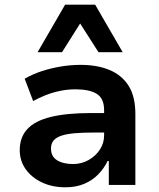

<svg xmlns="http://www.w3.org/2000/svg" viewBox="-20 -787 675 817"><path d="M258 10Q202 10 158 -11Q114 -32 89 -67.5Q64 -103 64 -148Q64 -203 96.5 -238Q129 -273 196.5 -289.5Q264 -306 369 -306H442V-223H377Q331 -223 297 -220Q263 -217 241 -209.5Q219 -202 208 -189Q197 -176 197 -155Q197 -121 223 -105Q249 -89 291 -89Q327 -89 357 -106Q387 -123 405 -150.5Q423 -178 423 -211V-318Q423 -368 392 -387.5Q361 -407 300 -407Q259 -407 215 -395.5Q171 -384 121 -357L85 -452Q120 -472 158.5 -484.5Q197 -497 239 -504Q281 -511 323 -511Q394 -511 446.5 -489Q499 -467 527.5 -421.5Q556 -376 556 -302V0H443V-102H438Q423 -71 398.5 -45.5Q374 -20 339 -5Q304 10 258 10ZM140 -565 257 -767H385L502 -565H399L321 -687L244 -565Z"/></svg>

Font: Nunito Sans 7pt
Style: Bold
Weight: 700
Designer: Vernon Adams
Foundry: Vernon Adams
Version: Version 3.101;gftools[0.9.27]